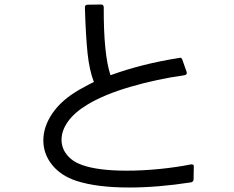

<svg xmlns="http://www.w3.org/2000/svg" viewBox="-20 -807 1040 855"><path d="M831 5Q683 28 555 28Q410 28 319 -2Q250 -25 211.5 -73.5Q173 -122 173 -182Q173 -243 213.5 -302.5Q254 -362 334 -408Q381 -434 398 -442Q378 -494 370 -569Q362 -644 358 -774Q358 -786 370 -786L430 -787Q442 -787 442 -774Q441 -566 472 -472Q612 -523 778 -549L782 -550Q789 -550 792 -541L811 -487Q812 -485 812 -482Q812 -475 802 -472Q679 -455 561 -420.5Q443 -386 369 -341Q311 -306 282.5 -265.5Q254 -225 254 -185Q254 -147 278.5 -117Q303 -87 346 -72Q417 -47 544 -47Q615 -47 690.5 -54.5Q766 -62 831 -75H833Q845 -75 843 -64L842 -8Q842 2 831 5Z"/></svg>

Font: LINE Seed JP_TTF Regular
Style: Regular
Weight: 400
Designer: LINE & Fontrix & Fontworks
Version: Version 1.002